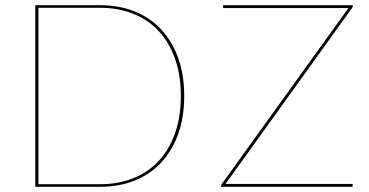

<svg xmlns="http://www.w3.org/2000/svg" viewBox="-20 -720 1424 740"><path d="M116 0ZM690 -350Q690 -267 666.2 -202Q642.5 -137 599.8 -92Q557 -47 497.5 -23.5Q438 0 366 0H116V-700H366Q438 -700 497.5 -676.5Q557 -653 599.8 -608Q642.5 -563 666.2 -498Q690 -433 690 -350ZM677 -350Q677 -431.5 654.2 -494.8Q631.5 -558 590.5 -601.5Q549.5 -645 492.2 -667.5Q435 -690 366 -690H128V-10H366Q435 -10 492.2 -32.5Q549.5 -55 590.5 -98.5Q631.5 -142 654.2 -205.2Q677 -268.5 677 -350ZM1340 -700V-698Q1340 -693.5 1336 -688L849 -11H1339V0H832V-2Q832 -5 832.8 -6.8Q833.5 -8.5 835 -11L1323 -689H840V-700Z"/></svg>

Font: Lato Hairline
Style: Regular
Weight: 100
Designer: Lukasz Dziedzic
Foundry: tyPoland Lukasz Dziedzic
Version: Version 2.007; 2014-02-27